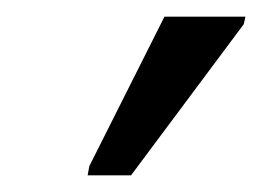

<svg xmlns="http://www.w3.org/2000/svg" viewBox="-20 -786 314 230"><path d="M85 -576H137L272 -757L274 -766H177L87 -587Z"/></svg>

Font: Noto Sans ExtraCondensed
Style: Italic
Weight: 400
Width: 2
Italic angle: -12°
Designer: Monotype Design Team
Foundry: Monotype Imaging Inc.
Version: Version 2.013